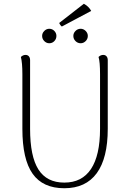

<svg xmlns="http://www.w3.org/2000/svg" viewBox="-20 -989 686 1021"><path d="M553 -304Q553 -148 494.5 -68Q436 12 322 12Q208 12 153.5 -65Q99 -142 99 -304V-594Q99 -656 91 -686Q102 -697 116 -697Q127 -697 133.5 -689.5Q140 -682 140 -669V-304Q140 -157 184.5 -87.5Q229 -18 322 -18Q416 -18 464 -90.5Q512 -163 512 -304V-594Q512 -661 504 -686Q515 -697 529 -697Q540 -697 546.5 -689.5Q553 -682 553 -669ZM204 -798Q204 -813 215.5 -824.5Q227 -836 242 -836Q258 -836 269 -824.5Q280 -813 280 -798Q280 -782 269 -770.5Q258 -759 242 -759Q227 -759 215.5 -770.5Q204 -782 204 -798ZM370 -798Q370 -813 381.5 -824.5Q393 -836 409 -836Q424 -836 435.5 -824.5Q447 -813 447 -798Q447 -782 435.5 -770.5Q424 -759 409 -759Q393 -759 381.5 -770.5Q370 -782 370 -798ZM309 -848Q305 -850 300.5 -856.5Q296 -863 295 -867L426 -969Q452 -955 465 -931Z"/></svg>

Font: Arima Madurai ExtraLight
Style: Regular
Weight: 275
Designer: Joana Correia and Natanael Gama
Foundry: NDISCOVER
Version: Version 1.020